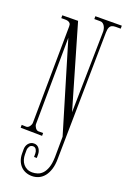

<svg xmlns="http://www.w3.org/2000/svg" viewBox="-182 -779 716 1088"><g transform="rotate(20 176.0 -235.5)"><path d="M269 108.9Q269 145 260.7 171.9Q252.4 198.7 238.3 216.6Q224.1 234.4 205.1 243.2Q186 252 164.1 252Q143.6 252 126.2 245.1Q108.9 238.3 96.2 225.1Q83.5 211.9 76.2 193.1Q68.8 174.3 68.8 150.9V125Q68.8 115.2 71.8 106.2Q74.7 97.2 80.6 90.1Q86.4 83 94.7 78.6Q103 74.2 113.8 74.2Q124.5 74.2 132.3 78.6Q140.1 83 145.3 90.3Q150.4 97.7 153.1 106.7Q155.8 115.7 155.8 125V146H139.2V125Q139.2 119.1 137.7 113.3Q136.2 107.4 133.3 102.3Q130.4 97.2 125.5 94Q120.6 90.8 113.8 90.8Q99.6 90.8 92.8 101.8Q85.9 112.8 85.9 125V149.9Q85.9 165.5 90.3 180.4Q94.7 195.3 104 206.8Q113.3 218.3 127 225.1Q140.6 231.9 159.2 231.9Q174.3 231.9 190.4 226.8Q206.5 221.7 219.7 207.8Q232.9 193.8 241.5 169.4Q250 145 251 106L252 -17.1L90.8 -555.2L85.9 -33.2Q85.9 -27.8 88.1 -22Q90.3 -16.1 93.8 -11.2Q97.2 -6.3 101.8 -2.9Q106.4 0.5 111.8 1H141.1V18.1L11.2 16.1V-1L39.1 0Q44.9 0 50 -3.4Q55.2 -6.8 58.8 -12Q62.5 -17.1 64.7 -22.9Q66.9 -28.8 66.9 -34.2L73.2 -616.2Q73.7 -629.4 68.4 -635.7Q63 -642.1 54.4 -644.3Q45.9 -646.5 35.4 -646.2Q24.9 -646 15.1 -646V-663.1L109.9 -664.1L254.9 -166L264.2 -654.8Q264.2 -662.1 262.2 -670.9Q260.3 -679.7 255.9 -687.3Q251.5 -694.8 244.9 -700Q238.3 -705.1 229 -705.1H192.9V-722.2L352.1 -723.1V-705.1Q335 -705.1 322 -705.1Q309.1 -705.1 300 -701.2Q291 -697.3 286.1 -686.8Q281.2 -676.3 280.8 -655.8Z"/></g></svg>

Font: Bigelow Rules
Style: Regular
Weight: 400
Designer: Astigmatic (AOETI)
Foundry: Astigmatic (AOETI)
Version: Version 1.001